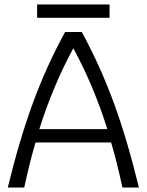

<svg xmlns="http://www.w3.org/2000/svg" viewBox="-20 -844 660 864"><path d="M480 -203H140Q116 -124 89 0H15Q67 -214 128 -380.5Q189 -547 273 -700H348Q431 -548 492 -381.5Q553 -215 605 0H531Q504 -124 480 -203ZM463 -263Q402 -457 310 -627Q218 -457 157 -263ZM147 -824H473V-764H147Z"/></svg>

Font: Krub
Style: Regular
Weight: 400
Designer: Ekaluck Peanpanawate
Foundry: Cadson Demak Co.,Ltd.
Version: Version 1.000; ttfautohint (v1.6)